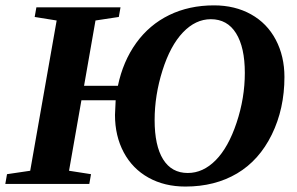

<svg xmlns="http://www.w3.org/2000/svg" viewBox="-27 -682 1103 712"><path d="M660.6 9.8Q583 9.8 523.7 -23.2Q464.4 -56.2 431.9 -116.9Q399.4 -177.7 399.4 -255.9L401.9 -310.1H274.9L229 -48.8L310.5 -36.1L304.2 0H-7.3L-1 -36.1L85 -48.8L183.1 -606L101.6 -619.1L107.9 -654.8H419.9L413.6 -619.1L327.1 -606L284.7 -363.8H410.2Q429.2 -454.6 478 -522.5Q526.9 -590.3 600.6 -626.2Q674.3 -662.1 766.6 -662.1Q844.2 -662.1 903.8 -628.9Q963.4 -595.7 995.6 -534.7Q1027.8 -473.6 1027.8 -396.5Q1027.8 -278.8 981 -183.1Q934.1 -87.4 852.1 -38.8Q770 9.8 660.6 9.8ZM880.9 -411.6Q880.9 -506.3 848.4 -558.6Q815.9 -610.8 754.9 -610.8Q698.2 -610.8 651.4 -561.8Q604.5 -512.7 575.4 -420.4Q546.4 -328.1 546.4 -236.8Q546.4 -141.6 577.9 -91.1Q609.4 -40.5 669.4 -40.5Q726.1 -40.5 772.9 -87.9Q819.8 -135.3 850.3 -226.8Q880.9 -318.4 880.9 -411.6Z"/></svg>

Font: Liberation Serif
Style: Bold Italic
Weight: 700
Italic angle: -16.333°
Designer: Steve Matteson
Foundry: Ascender Corporation
Version: Version 2.1.5